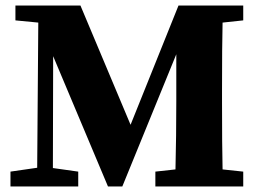

<svg xmlns="http://www.w3.org/2000/svg" viewBox="-20 -677 936 697"><path d="M863 -603 788 -595Q786 -514 786 -347V-311Q786 -144 788 -62L863 -54V0H544V-54L617 -62Q620 -183 620 -310V-480L424 0H372L173 -473L172 -67L264 -54V0H18V-54L115 -68L119 -595L36 -603V-657H272L454 -224L628 -657H863Z"/></svg>

Font: TypoPRO Source Serif Pro
Style: Bold
Weight: 700
Designer: Frank Grießhammer
Foundry: Adobe Systems Incorporated
Version: Version 1.017;PS 1.0;hotconv 1.0.79;makeotf.lib2.5.61930